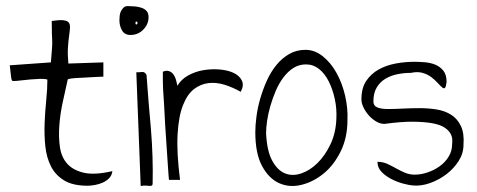

<svg xmlns="http://www.w3.org/2000/svg" viewBox="-20 -621 1599 643"><path d="M138.7 -354.5Q129.9 -357.4 114.7 -356.9Q99.6 -356.4 82.5 -355Q65.4 -353.5 49.8 -351.6Q34.2 -349.6 23.4 -349.6Q18.6 -349.6 17.1 -363.8Q15.6 -377.9 12.7 -402.3L150.4 -412.1Q153.3 -446.3 154.3 -460.9Q155.3 -475.6 154.8 -485.8Q154.3 -496.1 153.8 -509.3Q153.3 -522.5 153.3 -550.8Q178.7 -554.7 191.9 -553.2Q205.1 -551.8 210 -545.9Q214.8 -540 214.4 -528.8Q213.9 -517.6 211.4 -501Q209 -484.4 207.5 -460.9Q206.1 -437.5 209 -408.2L326.2 -412.1V-364.3Q318.4 -364.3 301.8 -363.3Q285.2 -362.3 266.1 -361.3Q247.1 -360.4 231 -359.4Q214.8 -358.4 207 -355.5Q199.2 -320.3 190.4 -280.3Q181.6 -240.2 178.7 -201.2Q175.8 -162.1 180.7 -128.4Q185.5 -94.7 205.1 -72.8Q224.6 -50.8 260.7 -42.5Q296.9 -34.2 356.4 -47.9Q354.5 -33.2 345.2 -23.9Q335.9 -14.6 323.7 -9.3Q311.5 -3.9 297.9 -1.5Q284.2 1 273.4 1Q223.6 1 194.3 -17.1Q165 -35.2 150.4 -64.5Q135.7 -93.8 131.8 -131.3Q127.9 -168.9 129.4 -208Q130.9 -247.1 134.8 -285.2Q138.7 -323.2 138.7 -354.5Z M436.5 -378.9Q448.2 -378.9 456.5 -379.9Q464.8 -380.9 470.7 -370.1Q473.6 -326.2 477.5 -280.8Q481.4 -235.4 485.4 -189.5Q489.3 -143.6 490.7 -97.2Q492.2 -50.8 491.2 -6.8Q491.2 -1 488.3 0.5Q485.4 2 480 1.5Q474.6 1 467.3 0.5Q460 0 451.2 2ZM379.9 -553.7Q379.9 -560.5 380.9 -568.8Q381.8 -577.1 385.3 -584Q388.7 -590.8 394 -595.7Q399.4 -600.6 407.2 -600.6Q418.9 -600.6 430.7 -599.6Q442.4 -598.6 453.1 -595.2Q463.9 -591.8 470.7 -584.5Q477.5 -577.1 477.5 -563.5Q477.5 -540 460 -522Q442.4 -503.9 417 -503.9Q397.5 -503.9 388.7 -519Q379.9 -534.2 379.9 -553.7ZM436.5 -548.8Q433.6 -548.8 433.6 -543.9Q433.6 -539.1 436.5 -539.1Q440.4 -539.1 440.4 -543.9Q440.4 -548.8 436.5 -548.8Z M525.4 -380.9Q537.1 -385.7 545.9 -382.8Q554.7 -379.9 560.5 -372.1Q566.4 -364.3 569.3 -354Q572.3 -343.8 574.2 -334Q586.9 -355.5 610.8 -368.7Q634.8 -381.8 662.1 -386.2Q689.5 -390.6 716.8 -388.2Q744.1 -385.7 763.2 -376.5Q782.2 -367.2 790 -351.1Q797.9 -335 786.1 -313.5Q760.7 -328.1 732.9 -336.9Q705.1 -345.7 678.7 -342.8Q652.3 -339.8 629.9 -322.8Q607.4 -305.7 592.8 -268.6Q578.1 -231.4 574.7 -170.4Q571.3 -109.4 583 -18.6H545.9Q545.9 -18.6 544.4 -34.7Q543 -50.8 541.5 -77.1Q540 -103.5 537.6 -135.7Q535.2 -168 533.2 -201.2Q531.2 -234.4 529.8 -265.1Q528.3 -295.9 526.4 -318.4Q526.4 -321.3 525.9 -330.1Q525.4 -338.9 525.4 -349.1Q525.4 -359.4 525.4 -368.2Q525.4 -377 525.4 -380.9Z M835 -178.7Q835 -201.2 838.9 -231Q842.8 -260.7 851.6 -291Q860.4 -321.3 873.5 -350.6Q886.7 -379.9 905.3 -402.8Q923.8 -425.8 948.2 -439.9Q972.7 -454.1 1002.9 -454.1Q1034.2 -454.1 1061 -432.6Q1087.9 -411.1 1106.9 -377Q1126 -342.8 1135.7 -300.8Q1145.5 -258.8 1143.6 -218.8Q1143.6 -160.2 1121.1 -114.3Q1098.6 -68.4 1064 -40Q1029.3 -11.7 989.7 -2Q950.2 7.8 915.5 -7.3Q880.9 -22.5 857.9 -64.5Q835 -106.4 835 -178.7ZM871.1 -174.8Q874 -115.2 891.6 -83Q909.2 -50.8 934.1 -40.5Q959 -30.3 988.3 -40Q1017.6 -49.8 1043 -74.7Q1068.4 -99.6 1086.4 -137.2Q1104.5 -174.8 1106.4 -221.7Q1108.4 -256.8 1101.1 -290Q1093.8 -323.2 1080.6 -349.1Q1067.4 -375 1048.3 -390.1Q1029.3 -405.3 1004.9 -405.3Q981.4 -405.3 962.9 -393.6Q944.3 -381.8 929.2 -361.8Q914.1 -341.8 903.3 -316.4Q892.6 -291 885.3 -265.6Q877.9 -240.2 874.5 -216.3Q871.1 -192.4 871.1 -174.8Z M1244.1 -79.1Q1261.7 -79.1 1276.9 -72.3Q1292 -65.4 1306.6 -57.1Q1321.3 -48.8 1336.4 -42.5Q1351.6 -36.1 1369.1 -36.1Q1389.6 -36.1 1411.6 -43.5Q1433.6 -50.8 1452.1 -64Q1470.7 -77.1 1482.4 -96.2Q1494.1 -115.2 1494.1 -137.7Q1495.1 -144.5 1494.6 -154.3Q1494.1 -164.1 1488.3 -174.3Q1482.4 -184.6 1468.8 -193.8Q1455.1 -203.1 1429.2 -208Q1403.3 -212.9 1364.3 -213.4Q1325.2 -213.9 1267.6 -206.1Q1252.9 -206.1 1239.3 -214.4Q1225.6 -222.7 1214.8 -234.9Q1204.1 -247.1 1197.3 -261.2Q1190.4 -275.4 1190.4 -288.1Q1190.4 -326.2 1206.5 -350.1Q1222.7 -374 1248 -388.2Q1273.4 -402.3 1304.7 -408.2Q1335.9 -414.1 1368.2 -414.1Q1382.8 -414.1 1401.9 -412.6Q1420.9 -411.1 1437 -404.8Q1453.1 -398.4 1464.4 -384.8Q1475.6 -371.1 1475.6 -346.7Q1473.6 -330.1 1470.2 -326.7Q1466.8 -323.2 1460.4 -328.6Q1454.1 -334 1445.3 -343.8Q1436.5 -353.5 1424.3 -362.8Q1412.1 -372.1 1395 -377Q1377.9 -381.8 1356.4 -377Q1334 -377 1311.5 -372.6Q1289.1 -368.2 1271 -357.4Q1252.9 -346.7 1241.7 -328.1Q1230.5 -309.6 1230.5 -281.2Q1230.5 -266.6 1243.7 -261.2Q1256.8 -255.9 1278.8 -255.9Q1300.8 -255.9 1328.6 -257.3Q1356.4 -258.8 1385.7 -258.8Q1415 -258.8 1442.4 -254.4Q1469.7 -250 1490.7 -236.8Q1511.7 -223.6 1523.4 -199.2Q1535.2 -174.8 1532.2 -135.7Q1532.2 -107.4 1516.1 -82Q1500 -56.6 1475.1 -37.6Q1450.2 -18.6 1419.9 -7.8Q1389.6 2.9 1361.3 0Q1349.6 -1 1329.6 -6.3Q1309.6 -11.7 1290.5 -21.5Q1271.5 -31.2 1257.8 -45.4Q1244.1 -59.6 1244.1 -79.1Z"/></svg>

Font: Annie Use Your Telescope
Style: Regular
Weight: 400
Designer: Kimberly Geswein
Foundry: Kimberly Geswein
Version: Version 1.002 2001